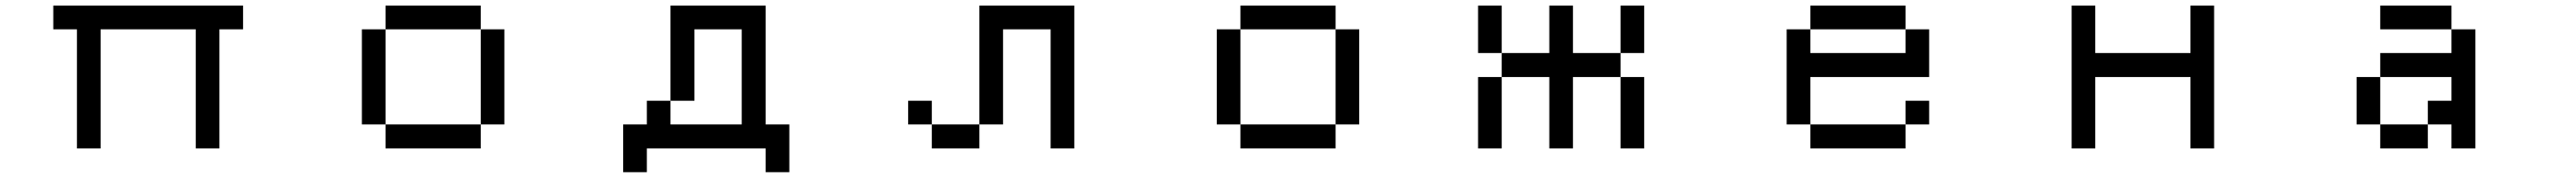

<svg xmlns="http://www.w3.org/2000/svg" viewBox="-20 -462 9040 623"><path d="M167 -359.4V-442.4H833V-359.4H750V57.6H667V-359.4H333V57.6H250V-359.4Z M1250 -26.4V-359.4H1333V-442.4H1667V-359.4H1750V-26.4H1667V-359.4H1333V-26.4H1667V57.6H1333V-26.4Z M2333 -26.4H2583V-359.4H2417V-109.4H2333ZM2167 -26.4H2250V-109.4H2333V-442.4H2667V-26.4H2750V140.6H2667V57.6H2250V140.6H2167Z M3167 -26.4V-109.4H3250V-26.4ZM3417 -26.4V57.6H3250V-26.4ZM3417 -26.4V-442.4H3750V57.6H3667V-359.4H3500V-26.4Z M4250 -26.4V-359.4H4333V-442.4H4667V-359.4H4750V-26.4H4667V-359.4H4333V-26.4H4667V57.6H4333V-26.4Z M5167 -276.4V-442.4H5250V-276.4H5417V-442.4H5500V-276.4H5667V-442.4H5750V-276.4H5667V-192.4H5750V57.6H5667V-192.4H5500V57.6H5417V-192.4H5250V-276.4ZM5167 57.6V-192.4H5250V57.6Z M6333 -276.4H6667V-359.4H6333ZM6250 -26.4V-359.4H6333V-442.4H6667V-359.4H6750V-192.4H6333V-26.4ZM6667 -26.4V57.6H6333V-26.4ZM6667 -26.4V-109.4H6750V-26.4Z M7250 57.6V-442.4H7333V-276.4H7667V-442.4H7750V57.6H7667V-192.4H7333V57.6Z M8250 -26.4V-192.4H8333V-276.4H8583V-359.4H8667V57.6H8583V-26.4H8500V-109.4H8583V-192.4H8333V-26.4H8500V57.6H8333V-26.4ZM8583 -359.4H8333V-442.4H8583Z"/></svg>

Font: KH Dot Kodenmachou 12
Style: Regular
Weight: 400
Designer: Original version for X68000 by Keitarou Hiraki (http://hp.vector.co.jp/authors/VA000874/) / TrueType conversion by Homem
Version: Version 1.00.20150527